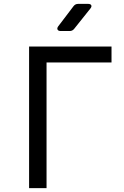

<svg xmlns="http://www.w3.org/2000/svg" viewBox="-20 -970 640 990"><path d="M130 0V-730H555V-648H220V0ZM293 -810Q281 -810 277 -817Q273 -824 280 -834L359 -938Q368 -950 383 -950H434Q447 -950 450.5 -943Q454 -936 446 -926L363 -822Q354 -810 339 -810Z"/></svg>

Font: Pitagon Sans Mono
Style: Regular
Weight: 400
Monospace: yes
Designer: Travis Tran
Foundry: Pitagon
Version: Version 1.001;gftools[0.9.26]